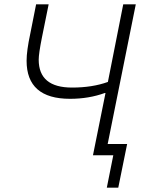

<svg xmlns="http://www.w3.org/2000/svg" viewBox="-20 -718 688 888"><path d="M474 150 504 0H410L468 -288H465Q391 -261 304 -261Q103 -261 103 -437Q103 -483 120 -562L147 -698H205L174 -545Q159 -470 159 -442Q159 -313 313 -313Q407 -313 479 -339L550 -698H608L478 -52H568L527 150Z"/></svg>

Font: IBM Plex Sans Light
Style: Italic
Weight: 300
Italic angle: -11.31°
Designer: Mike Abbink, Paul van der Laan, Pieter van Rosmalen
Foundry: Bold Monday
Version: Version 3.0